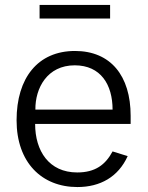

<svg xmlns="http://www.w3.org/2000/svg" viewBox="-20 -746 599 776"><path d="M508 -245V-278C508 -440 427 -540 283 -540C133 -540 47 -431 47 -260C47 -89 149 10 293 10C385 10 458 -31 496 -115L435 -134C406 -80 365 -49 292 -49C178 -49 122 -136 122 -245ZM140 -726V-671H425V-726ZM123 -303C122 -390 171 -482 282 -482C387 -482 435 -404 435 -303Z"/></svg>

Font: Cheyenne Sans Light
Style: Regular
Weight: 300
Designer: The Public Sans project authors (U.S. Web Design System), Libre Franklin designed by Pablo Impallari and Rodrigo Fuenzal
Foundry: The Cheyenne Sans Project Authors
Version: Version 2.007